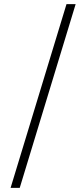

<svg xmlns="http://www.w3.org/2000/svg" viewBox="-20 -784 397 924"><path d="M300 -764H344L75 120H31Z"/></svg>

Font: Khand Variable Light
Style: Regular
Weight: 300
Designer: Satya Rajpurohit
Foundry: Indian Type Foundry
Version: Version 3.000